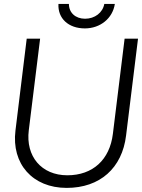

<svg xmlns="http://www.w3.org/2000/svg" viewBox="-20 -919 705 951"><path d="M310.1 11.7C475.1 11.7 585 -86.4 604.5 -248L663.6 -727.5H597.2L539.1 -255.9C523.4 -127.9 439.9 -50.8 313.5 -50.8C185.5 -50.8 106.4 -144.5 122.6 -273.9L178.7 -727.5H112.3L56.6 -272.5C36.1 -107.4 141.6 11.7 310.1 11.7ZM269.5 -899.4C265.6 -828.1 318.8 -778.3 400.4 -778.3C476.6 -778.3 538.1 -828.1 548.8 -899.4H496.6C488.8 -856.4 449.7 -826.2 401.4 -826.2C353.5 -826.2 321.3 -856.4 321.3 -899.4Z"/></svg>

Font: Guggenheim Sans Display Light
Style: Italic
Weight: 300
Italic angle: -7°
Designer: Modified by Tom Baber under direction of Pentagram Design 2023
Foundry: rsms
Version: Version 1.001;Glyphs 3.1.2 (3151)